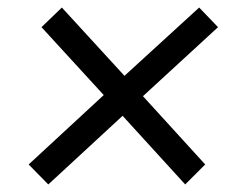

<svg xmlns="http://www.w3.org/2000/svg" viewBox="-20 -539 640 509"><path d="M108 -50 56 -103 255 -287 90 -467 144 -519 310 -338 508 -519 558 -467 359 -284 524 -103 471 -50 305 -232Z"/></svg>

Font: Nunito Sans 12pt ExtraLight 12pt SemiBold
Style: Italic
Weight: 600
Italic angle: -9°
Version: Version 3.101;gftools[0.9.27]